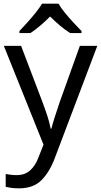

<svg xmlns="http://www.w3.org/2000/svg" viewBox="-20 -786 550 1046"><path d="M1 -536H95L211 -231Q226 -191 238 -154.5Q250 -118 256 -85H260Q266 -110 279 -150.5Q292 -191 306 -232L415 -536H510L279 74Q251 150 206.5 195Q162 240 84 240Q60 240 42 237.5Q24 235 11 232V162Q22 164 37.5 166Q53 168 70 168Q116 168 144.5 142Q173 116 189 73L217 2ZM299 -766Q311 -744 333.5 -716.5Q356 -689 380.5 -662.5Q405 -636 424 -617V-606H362Q336 -622 308 -645.5Q280 -669 253 -696Q226 -669 199 -646Q172 -623 146 -606H86V-617Q105 -637 128.5 -663Q152 -689 174 -716.5Q196 -744 209 -766Z"/></svg>

Font: Noto Sans Nag Mundari
Style: Regular
Weight: 400
Designer: Muthu Nedumaran
Version: Version 1.000; ttfautohint (v1.8.4.7-5d5b)